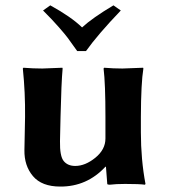

<svg xmlns="http://www.w3.org/2000/svg" viewBox="-20 -684 631 714"><path d="M372.1 -64Q303.2 10.3 204.1 9.8Q135.3 9.8 102.5 -29.1Q69.8 -67.9 70.8 -126L73.2 -249Q74.2 -338.9 64.9 -429.2L66.9 -432.1Q103 -429.2 137.2 -429.2L211.9 -432.1L212.9 -429.2Q208 -376 205.1 -249L203.1 -159.2Q202.1 -103 217 -85Q231.9 -66.9 259.8 -66.9Q296.9 -66.9 334.5 -97.4Q372.1 -127.9 372.1 -168.9V-249Q372.1 -373 365.2 -429.2L367.2 -432.1Q401.4 -429.2 435.1 -429.2L512.2 -432.1L513.2 -429.2Q504.4 -376 503.9 -249V-191.9Q503.9 -90.8 521 0L519 2.9Q499 0 445.3 0Q410.6 0 388.2 2.9Q379.4 2.9 378.9 0L374 -64ZM140.1 -645 167 -664.1Q245.1 -621.1 285.2 -582Q323.2 -617.2 401.9 -664.1L429.2 -645Q343.3 -555.2 299.8 -494.1H267.1Q242.2 -529.3 232.2 -542.7Q222.2 -556.2 198.7 -583Q175.3 -609.9 140.1 -645Z"/></svg>

Font: Linux Biolinum
Style: Bold
Weight: 700
Designer: Philipp H. Poll
Foundry: Philipp H. Poll
Version: Version 1.3.2 ; ttfautohint (v0.9)